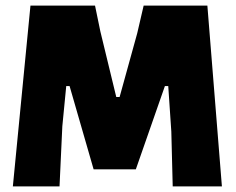

<svg xmlns="http://www.w3.org/2000/svg" viewBox="-20 -667 846 687"><path d="M722 -647 774 0H598L593 -196L582 -359H570L466 -61H315L229 -359H217L203 -215L193 0H26L89 -647H320L339 -555L396 -320H408L471 -548L494 -647Z"/></svg>

Font: Alegreya Sans SC Black
Style: Regular
Weight: 900
Designer: Juan Pablo del Peral
Foundry: Huerta Tipografica
Version: Version 2.007